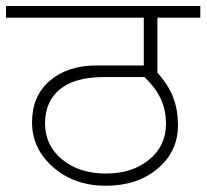

<svg xmlns="http://www.w3.org/2000/svg" viewBox="-35 -664 682 634"><path d="M513.1 -255.3Q513.1 -298.3 497 -335.2Q480.8 -372.1 442.4 -409.5H307.4Q212.3 -409.5 163 -369.3Q113.8 -329.1 113.8 -256.6Q113.8 -184 170.1 -137.5Q226.5 -91 314.2 -91Q401.9 -91 457.5 -136.8Q513.1 -182.5 513.1 -255.3ZM284.6 -447.9H439.8V-605.7H-15.2V-644.1H626.4V-605.7H484.8V-424.2Q520.2 -384.7 536.4 -343.5Q552.6 -302.3 552.6 -250.3Q552.6 -163.3 485.3 -106.9Q418.1 -50.6 314.5 -50.6Q210.8 -50.6 140.8 -111.7Q70.8 -172.9 70.8 -260.1Q70.8 -347.3 129.7 -397.6Q188.6 -447.9 284.6 -447.9Z"/></svg>

Font: Khula Light
Style: Regular
Weight: 300
Designer: Erin McLaughlin, Steve Matteson
Version: Version 1.002;PS 1.0;hotconv 1.0.72;makeotf.lib2.5.5900; ttf